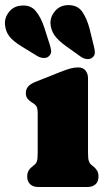

<svg xmlns="http://www.w3.org/2000/svg" viewBox="-85 -749 427 769"><path d="M267.5 -435.5V-138Q267.5 -113 270.8 -103.8Q274 -94.5 280 -89.5L286.5 -84.5Q297.5 -76 303.5 -66.2Q309.5 -56.5 309.5 -42Q309.5 -22 297.8 -11Q286 0 265 0H68.5Q48 0 36 -11Q24 -22 24 -42Q24 -56.5 30 -66.2Q36 -76 47.5 -84.5L53.5 -89.5Q60 -94.5 63 -103.8Q66 -113 66 -138V-293Q66 -314 61.5 -322Q57 -330 48 -335.5L42 -339Q30.5 -346.5 24.5 -354.8Q18.5 -363 18.5 -376.5Q18.5 -391.5 27.5 -402.2Q36.5 -413 58 -421.5L156 -460.5Q181.5 -470.5 197.2 -474.8Q213 -479 228.5 -479Q247 -479 257.2 -466.8Q267.5 -454.5 267.5 -435.5ZM273.5 -635 291 -563.5Q295 -549.5 294.8 -537.8Q294.5 -526 285 -518.5Q275.5 -511 262.5 -512.5Q249.5 -514 238.5 -522L179 -564.5Q146.5 -588 132.5 -608.8Q118.5 -629.5 117 -656.5Q117 -684 136.5 -706Q156 -728 188 -728.5Q225 -729 243.8 -702.8Q262.5 -676.5 273.5 -635ZM92 -640 114.5 -569.5Q119 -556 119.8 -544.5Q120.5 -533 111 -524Q102.5 -516 89.5 -516.8Q76.5 -517.5 64.5 -524.5L2.5 -562.5Q-32 -583.5 -47.2 -603Q-62.5 -622.5 -65 -650Q-67.5 -677 -49.5 -700.5Q-31.5 -724 0 -726.5Q37 -730 57.8 -705.2Q78.5 -680.5 92 -640Z"/></svg>

Font: Fraunces 72pt S100 Black
Style: Regular
Weight: 900
Version: Version 1.000; ttfautohint (v1.8.3)